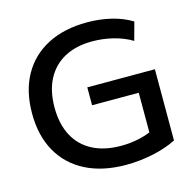

<svg xmlns="http://www.w3.org/2000/svg" viewBox="-108 -852 992 974"><g transform="rotate(-15 387.5 -365.0)"><path d="M438 10Q315 10 226.5 -35Q138 -80 90.5 -164Q43 -248 43 -365Q43 -482 90 -566Q137 -650 224 -695Q311 -740 432 -740Q498 -740 558 -725.5Q618 -711 665 -682L639 -587Q596 -613 542 -626.5Q488 -640 432 -640Q347 -640 286.5 -607.5Q226 -575 193.5 -513.5Q161 -452 161 -365Q161 -278 193.5 -216.5Q226 -155 288 -122.5Q350 -90 438 -90Q485 -90 530 -99.5Q575 -109 610 -127L593 -88V-327H348V-421H703V-47Q650 -20 579.5 -5Q509 10 438 10Z"/></g></svg>

Font: M PLUS 1 Thin Medium
Style: Regular
Weight: 500
Version: Version 1.001